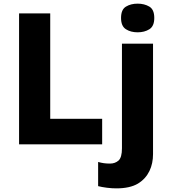

<svg xmlns="http://www.w3.org/2000/svg" viewBox="-20 -787 927 1047"><path d="M640.1 -689C640.1 -659.2 648.9 -638.7 667 -627.4C684.6 -616.2 705.6 -610.8 730.5 -610.8C754.9 -610.8 776.4 -616.2 794.4 -627.4C812.5 -638.7 821.3 -659.2 821.3 -689C821.3 -719.7 812.5 -740.2 794.4 -751C776.4 -761.7 754.9 -767.1 730.5 -767.1C705.6 -767.1 684.6 -761.7 667 -751C648.9 -740.2 640.1 -719.7 640.1 -689ZM537.1 0V-139.2H253.9V-713.9H84V0ZM615.2 240.2C664.1 240.2 703.1 231.4 731.9 214.4C790 179.2 814.5 119.6 814.5 53.2V-548.8H645V22C645 55.2 638.7 77.1 626.5 88.4C613.8 99.6 598.1 105 580.1 105C554.7 105 538.1 102.5 515.1 96.2V228C527.8 231.4 543.9 234.4 563 236.8C582 239.3 599.1 240.2 615.2 240.2Z"/></svg>

Font: Noto Reveo Sans
Style: Regular
Weight: 800
Designer: Monotype Design Team
Foundry: Monotype Imaging Inc.
Version: Version 2.007